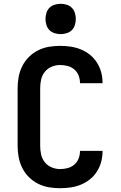

<svg xmlns="http://www.w3.org/2000/svg" viewBox="-20 -985 640 1013"><path d="M297 8Q267 8 237.5 3Q208 -2 181 -15.5Q154 -29 132.5 -50.5Q111 -72 97.5 -99Q84 -126 78.5 -155.5Q73 -185 73 -215V-520Q73 -550 78.5 -579.5Q84 -609 97.5 -636Q111 -663 132.5 -684.5Q154 -706 181 -719.5Q208 -733 237.5 -738Q267 -743 297 -743Q325 -743 352.5 -739Q380 -735 406 -724.5Q432 -714 454 -696.5Q476 -679 491 -655.5Q506 -632 513.5 -605Q521 -578 521 -550V-546H402V-548Q402 -568 394.5 -587Q387 -606 371.5 -619Q356 -632 336.5 -637Q317 -642 297 -642Q274 -642 252.5 -633Q231 -624 216.5 -606Q202 -588 197 -565.5Q192 -543 192 -520V-215Q192 -192 197 -169.5Q202 -147 216.5 -129Q231 -111 252.5 -102Q274 -93 297 -93Q317 -93 336.5 -98Q356 -103 371.5 -116Q387 -129 394.5 -148Q402 -167 402 -187V-189H521V-185Q521 -157 513.5 -130Q506 -103 491 -79.5Q476 -56 454 -38.5Q432 -21 406 -10.5Q380 0 352.5 4Q325 8 297 8ZM300 -805Q284 -805 268 -810Q252 -815 241 -826Q230 -837 225 -853Q220 -869 220 -885Q220 -901 225 -917Q230 -933 241 -944Q252 -955 268 -960Q284 -965 300 -965Q316 -965 332 -960Q348 -955 359 -944Q370 -933 375 -917Q380 -901 380 -885Q380 -869 375 -853Q370 -837 359 -826Q348 -815 332 -810Q316 -805 300 -805Z"/></svg>

Font: R Plex Mono
Style: Bold
Weight: 700
Monospace: yes
Designer: Belleve Invis
Foundry: Belleve Invis
Version: Version 31.8.0